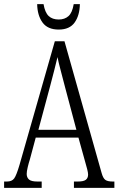

<svg xmlns="http://www.w3.org/2000/svg" viewBox="-20 -915 577 935"><path d="M0 0V-31H14Q38 -31 49 -46Q60 -61 75 -112L247 -714H294L475 -72Q482 -47 493 -39Q504 -31 529 -31H537V0H340V-31H359Q387 -31 398 -39.5Q409 -48 409 -65Q409 -74 404.5 -91.5Q400 -109 395 -126L362 -245H154L125 -137Q120 -122 115 -101Q110 -80 110 -68Q110 -51 121 -41Q132 -31 162 -31H183V0ZM167 -283H352L298 -486Q285 -537 275 -574Q265 -611 260 -637Q254 -610 244.5 -574Q235 -538 225 -499ZM266 -771Q212 -771 187 -805.5Q162 -840 161 -895H192Q199 -854 217 -837Q235 -820 266 -820Q295 -820 313.5 -836.5Q332 -853 339 -895H369Q368 -840 343.5 -805.5Q319 -771 266 -771Z"/></svg>

Font: Noto Serif ExtraCondensed Light
Style: Regular
Weight: 300
Width: 2
Designer: Monotype Design Team
Foundry: Monotype Imaging Inc.
Version: Version 2.014; ttfautohint (v1.8.4.7-5d5b)